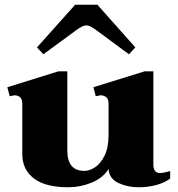

<svg xmlns="http://www.w3.org/2000/svg" viewBox="-20 -780 750 810"><path d="M163 -551 136 -580 297 -760H391L551 -580L524 -551L386 -653Q359 -673 344 -673Q329 -673 302 -653ZM698 -58V-27Q675 -9 639.5 0.5Q604 10 564 10Q518 10 479.5 -8Q441 -26 438 -67Q414 -29 366.5 -9.5Q319 10 268 10Q171 10 122.5 -27.5Q74 -65 74 -130V-342Q74 -362 64.5 -370Q55 -378 41 -378Q38 -378 21 -374L11 -412L226 -479H264V-145Q264 -59 336 -59Q357 -59 380.5 -74Q404 -89 421 -123Q438 -157 438 -211V-342Q438 -362 428 -370Q418 -378 404 -378Q403 -378 384 -374L374 -412L590 -479H627V-86Q627 -50 655 -50Q668 -50 698 -58Z"/></svg>

Font: Taviraj ExtraBold
Style: Regular
Weight: 800
Designer: Katatrad Team
Foundry: CadsonDemak
Version: Version 1.001